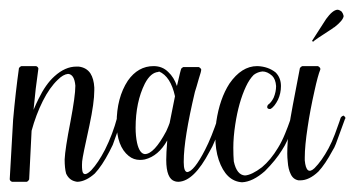

<svg xmlns="http://www.w3.org/2000/svg" viewBox="-28 -374 731 395"><path d="M46 -238Q50 -237 51 -233Q45 -192 41 -148Q46 -160 51 -170Q66 -201 84 -217Q106 -237 129 -237Q132 -237 134 -237Q150 -235 158 -223Q165 -212 166 -194Q166 -191 166 -188Q166 -163 156 -116Q142 -53 141 -42Q140 -27 142 -20Q146 -10 160 -24Q174 -39 188 -66Q204 -98 213 -132Q216 -135 220 -135Q223 -133 223 -129Q223 -129 204 -76Q200 -68 197 -62Q182 -33 167 -17Q149 -1 132 0Q129 0 126 -1Q114 -4 108 -17Q105 -28 105 -46Q106 -68 117 -124Q127 -177 127 -197Q127 -197 127 -198Q125 -221 112 -222Q102 -221 91 -210Q74 -194 60 -166Q46 -138 37 -105L32 -5Q30 -1 27 0H-3Q-7 -1 -8 -5Q-8 -5 -1 -128Q4 -184 11 -234Q13 -237 16 -238Z M332 -176Q323 -217 299 -227Q299 -227 298 -226Q282 -225 270 -202Q251 -164 251 -111Q251 -94 254 -80Q259 -58 270 -57Q289 -57 314 -104Q319 -115 321 -121Q326 -146 332 -176ZM425 -136Q429 -135 430 -131Q430 -119 409 -73Q406 -67 403 -62Q371 -1 339 0Q335 0 332 -1Q314 -6 314 -45Q314 -59 316 -84V-85Q298 -53 270 -46Q265 -45 260 -45Q247 -45 237 -53Q212 -73 212 -121Q212 -173 235 -208Q256 -238 288 -238Q306 -238 318 -226Q330 -215 336 -197Q344 -232 345 -233Q347 -235 349 -236H381Q385 -234 386 -231Q386 -227 381 -212Q376 -194 373 -185Q350 -88 350 -42Q350 -41 350 -40Q350 -21 357 -20Q371 -21 394 -66Q407 -91 421 -133Q423 -136 425 -136Z M502 -238Q524 -237 539 -225Q550 -214 550 -197Q550 -182 544 -169Q537 -155 529 -150Q524 -149 522 -152Q521 -156 524 -159Q530 -163 535 -173Q540 -185 540 -197Q539 -211 532 -218Q522 -227 512 -227Q502 -226 494 -220Q485 -211 478 -196Q463 -164 456 -118Q452 -92 452 -70Q452 -54 453 -42Q459 -14 476 -13Q490 -14 511 -30Q529 -45 544 -70Q552 -83 558.5 -99Q565 -115 568 -124L571 -133Q574 -136 577 -136Q581 -134 581 -130Q581 -130 563 -85Q558 -74 552 -65Q539 -44 517 -22Q492 0 470 1Q437 -1 422 -45Q415 -66 415 -93Q415 -109 417 -124Q424 -171 444 -202Q469 -238 501 -238Q502 -238 502 -238Z M594 -238H626Q630 -236 631 -233Q631 -233 631 -231Q626 -219 619 -187Q610 -147 605 -113Q599 -74 599 -50Q599 -46 599 -44Q602 -12 619 -28Q634 -43 648 -69Q655 -82 661 -98Q667 -114 670 -123L673 -132Q675 -135 678 -136H679Q682 -134 683 -131L682 -130Q682 -130 663 -78Q660 -70 656 -64Q641 -36 627 -21Q608 -3 590 -3Q587 -3 586 -3Q575 -5 570 -16Q565 -26 564 -41Q563 -50 563 -58Q563 -82 567 -115Q571 -142 589 -234Q591 -237 594 -238ZM660 -318Q678 -332 679 -341Q678 -346 675 -350Q670 -354 666 -354Q656 -353 643 -335L614 -290L616 -288Q618 -291 657 -316Q659 -318 660 -318Z"/></svg>

Font: Maria
Style: Christmas
Weight: 400
Designer: Muhammad Yoni
Version: Version 001.000